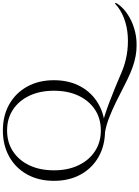

<svg xmlns="http://www.w3.org/2000/svg" viewBox="167 -922 993 1368"><g transform="rotate(-90 664.0 -237.5)"><path d="M408 14 418 -12Q436 -12 465.5 -5Q495 2 534 14.5Q573 27 620.5 45Q668 63 722 85Q776 107 836 133Q892 157 957.5 168.5Q1023 180 1090 176Q1157 172 1217.5 149.5Q1278 127 1324 84L1328 89Q1321 108 1294.5 135.5Q1268 163 1224 188.5Q1180 214 1120.5 228.5Q1061 243 987.5 237Q914 231 828 194Q782 174 730 147Q678 120 623 93Q568 66 513.5 44.5Q459 23 408 14ZM419 -714Q525 -714 605.5 -668.5Q686 -623 731.5 -541Q777 -459 777 -350Q777 -241 731.5 -159Q686 -77 605 -31.5Q524 14 419 14Q313 14 232 -31.5Q151 -77 105.5 -159Q60 -241 60 -350Q60 -459 105.5 -541Q151 -623 232 -668.5Q313 -714 419 -714ZM419 -16Q504 -16 567.5 -58Q631 -100 666.5 -175Q702 -250 702 -350Q702 -450 666.5 -525Q631 -600 567.5 -642Q504 -684 419 -684Q334 -684 270 -642Q206 -600 170.5 -525Q135 -450 135 -350Q135 -250 171 -175Q207 -100 271 -58Q335 -16 419 -16Z"/></g></svg>

Font: Cinzel
Style: Regular
Weight: 400
Designer: Natanael Gama
Version: Version 2.000